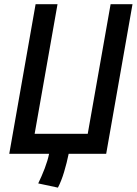

<svg xmlns="http://www.w3.org/2000/svg" viewBox="-20 -713 634 890"><path d="M248.5 156.7 157.2 137.2Q173.3 104 187.3 67.6Q201.2 31.2 207.5 0H22.9L145 -693.4H246.6L140.6 -92.8H386.7L492.7 -693.4H594.2L472.2 0H298.3Q289.6 42.5 276.9 84.7Q264.2 127 248.5 156.7Z"/></svg>

Font: CaskaydiaCove NFP
Style: Italic
Weight: 400
Italic angle: -10°
Designer: Aaron Bell
Foundry: Saja Typeworks
Version: Version 2111.001; VTT 6.35;Nerd Fonts 3.1.1